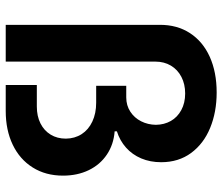

<svg xmlns="http://www.w3.org/2000/svg" viewBox="-73 -704 777 671"><g transform="rotate(90 315.5 -368.5)"><path d="M66.8 -537.6Q66.4 -598.7 95.7 -643.8Q125 -688.9 178.6 -713.1Q232.2 -737.2 303.3 -737.2Q371.4 -737.2 426.8 -714.5Q482.2 -691.8 514.6 -647.9Q546.9 -604 546.9 -543.3Q546.9 -505 533.6 -473.5Q520.2 -442.1 495.9 -420.5Q471.6 -398.8 438.9 -388.5V-380.7Q485.1 -377.1 520.2 -353.5Q555.4 -329.9 574.6 -290.3Q593.8 -250.7 593.8 -200.3Q593.8 -139.6 565.3 -94.3Q536.9 -49 485.8 -24.5Q434.7 0 367.9 0H277V-108.7H352.3Q385.7 -108.7 411 -121.3Q436.4 -133.9 450.5 -157Q464.5 -180 464.5 -210.2Q464.1 -241.5 448.7 -265.4Q433.2 -289.4 404.8 -302.7Q376.4 -316.1 338.8 -316.1H279.8V-421.2H320.3Q348.4 -421.2 370.2 -435.4Q392 -449.6 403.9 -473.2Q415.8 -496.8 416.2 -524.9Q415.8 -554 402.7 -577.1Q389.6 -600.1 364.7 -613.6Q339.8 -627.1 306.8 -627.1Q274.1 -627.1 248.8 -614Q223.4 -600.9 209.3 -577.2Q195.3 -553.6 195.3 -522.7V0H66.8Z"/></g></svg>

Font: Riot Sans
Style: Bold
Weight: 600
Designer: Rasmus Andersson
Foundry: rsms
Version: Version 4.001